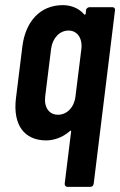

<svg xmlns="http://www.w3.org/2000/svg" viewBox="-20 -539 468 748"><path d="M315 -499 314 -486C313 -482 310 -480 308 -483C284 -511 250 -519 225 -519C136 -519 79 -455 67 -357L42 -155C30 -53 74 8 160 8C186 8 221 -1 252 -28C255 -32 258 -30 257 -26L232 177C232 184 236 189 243 189H332C339 189 344 184 345 177L428 -499C429 -506 425 -511 418 -511H329C322 -511 316 -506 315 -499ZM206 -92C171 -92 151 -121 156 -163L179 -348C184 -390 212 -420 247 -420C281 -420 302 -390 297 -348L274 -163C269 -121 241 -92 206 -92Z"/></svg>

Font: Barlow Condensed SemiBold
Style: Italic
Weight: 600
Width: 3
Italic angle: -7°
Designer: Jeremy Tribby
Foundry: Tribby Type
Version: Version 1.422;hotconv 1.0.109;makeotfexe 2.5.65596